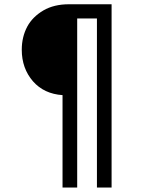

<svg xmlns="http://www.w3.org/2000/svg" viewBox="-20 -710 652 883"><path d="M267.6 -272.5Q182.6 -278.3 131.8 -335.9Q80.1 -395.5 80.1 -481.4Q80.1 -540 105.5 -587.9Q129.9 -632.8 179.7 -662.1Q228.5 -690.4 296.9 -690.4H493.2V152.3H425.8V-625H335V152.3H267.6Z"/></svg>

Font: Dinish
Style: Regular
Weight: 400
Designer: Bert Driehuis
Foundry: Playbeing
Version: Version 3.006; git-39231f3c-release